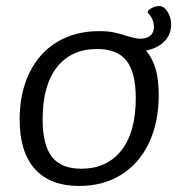

<svg xmlns="http://www.w3.org/2000/svg" viewBox="-20 -608 590 635"><path d="M463 -441Q485 -414 495 -379Q505 -344 505 -294Q505 -204 473 -136Q441 -68 381.5 -30.5Q322 7 242 7Q146 7 95.5 -49Q45 -105 45 -213Q45 -301 77.5 -367.5Q110 -434 169.5 -469.5Q229 -505 307 -505Q337 -505 356 -501Q375 -497 400 -489Q429 -480 444 -480Q465 -480 477 -490Q489 -500 489 -518Q489 -546 468 -567L471 -574Q488 -588 506 -588Q522 -588 534 -569.5Q546 -551 546 -527Q546 -494 523.5 -471Q501 -448 463 -441ZM429 -284Q429 -368 398.5 -407Q368 -446 301 -446Q216 -446 168.5 -386Q121 -326 121 -213Q121 -129 151.5 -89.5Q182 -50 249 -50Q333 -50 381 -110Q429 -170 429 -284Z"/></svg>

Font: Alegreya Sans SC
Style: Italic
Weight: 400
Italic angle: -7°
Designer: Juan Pablo del Peral
Foundry: Huerta Tipografica
Version: Version 2.008; ttfautohint (v1.6)